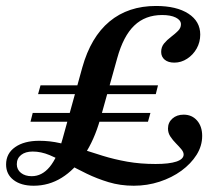

<svg xmlns="http://www.w3.org/2000/svg" viewBox="-37 -602 732 634"><path d="M74.2 11.3Q32.3 11.3 7.7 -7.7Q-16.9 -26.6 -16.9 -58.9Q-16.9 -95.2 12.9 -116.1Q42.7 -137.1 92.7 -137.1Q127.4 -137.1 161.3 -129.4Q195.2 -121.8 229.8 -110.5Q264.5 -99.2 302.4 -87.5Q340.3 -75.8 383.5 -68.1Q426.6 -60.5 476.6 -60.5Q521.8 -60.5 545.6 -68.5Q569.4 -76.6 569.4 -91.9Q569.4 -100 561.7 -109.3Q554 -118.5 544 -128.6Q533.9 -138.7 525.8 -150.8Q517.7 -162.9 517.7 -177.4Q517.7 -197.6 532.3 -210.5Q546.8 -223.4 569.4 -223.4Q596.8 -223.4 613.7 -204Q630.6 -184.7 630.6 -153.2Q630.6 -120.2 612.1 -90.7Q593.5 -61.3 562.1 -38.3Q530.6 -15.3 489.9 -2Q449.2 11.3 404.8 11.3Q360.5 11.3 321.8 -0.4Q283.1 -12.1 249.2 -28.6Q215.3 -45.2 185.1 -61.7Q154.8 -78.2 126.6 -89.9Q98.4 -101.6 71 -101.6Q46.8 -101.6 32.7 -90.3Q18.5 -79 18.5 -59.7Q18.5 -41.9 32.3 -31Q46 -20.2 67.7 -20.2Q101.6 -20.2 127 -50.8Q152.4 -81.5 169.4 -142.7L234.7 -379Q262.9 -479.8 324.6 -531Q386.3 -582.3 478.2 -582.3Q546 -582.3 585.1 -556.9Q624.2 -531.5 624.2 -487.9Q624.2 -462.9 612.5 -441.9Q600.8 -421 581 -408.1Q561.3 -395.2 538.7 -395.2Q518.5 -395.2 506.9 -404.8Q495.2 -414.5 495.2 -430.6Q495.2 -446.8 504.8 -458.5Q514.5 -470.2 527.8 -480.2Q541.1 -490.3 550.8 -500Q560.5 -509.7 560.5 -521.8Q560.5 -535.5 543.5 -544Q526.6 -552.4 498.4 -552.4Q442.7 -552.4 406.5 -517.7Q370.2 -483.1 350 -409.7L293.5 -207.3Q274.2 -139.5 241.5 -90.3Q208.9 -41.1 166.5 -14.9Q124.2 11.3 74.2 11.3ZM63.7 -200 71 -229H459.7L451.6 -200ZM88.7 -291.1 96.8 -320.2H484.7L477.4 -291.1Z"/></svg>

Font: Playfair 5pt SemiExpanded Light SemiBold
Style: Italic
Weight: 600
Italic angle: -15.6°
Version: Version 2.001;gftools[0.9.30]